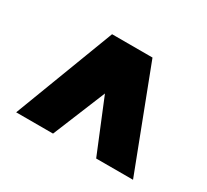

<svg xmlns="http://www.w3.org/2000/svg" viewBox="-103 -859 857 794"><g transform="rotate(30 325.0 -462.0)"><path d="M46 -223 228 -701H421L604 -223H428L325 -474L222 -223Z"/></g></svg>

Font: Georama Extended ExtraBold
Style: Regular
Weight: 800
Width: 7
Designer: Jean-Baptiste Levee
Foundry: Production Type
Version: Version 1.000